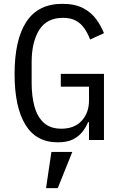

<svg xmlns="http://www.w3.org/2000/svg" viewBox="-20 -730 640 1001"><path d="M444 -93H439Q428 -66 409 -42Q390 -18 359.5 -3Q329 12 281 12Q168 12 112 -80.5Q56 -173 56 -344Q56 -523 117.5 -616.5Q179 -710 305 -710Q371 -710 413.5 -687.5Q456 -665 481.5 -630Q507 -595 522 -557L450 -524Q438 -555 421 -580.5Q404 -606 377 -621.5Q350 -637 308 -637Q224 -637 184.5 -574Q145 -511 145 -406V-298Q145 -228 160 -174Q175 -120 209 -89.5Q243 -59 300 -59Q368 -59 406 -100.5Q444 -142 444 -206V-278H297V-345H522V0H444ZM248 62H357L281 251H220Z"/></svg>

Font: Lilex
Style: Regular
Weight: 400
Monospace: yes
Designer: Mike Abbink, Paul van der Laan, Pieter van Rosmalen, Mikhael Khrustik
Foundry: Mikhael Khrustik
Version: Version 2.510